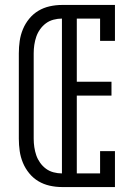

<svg xmlns="http://www.w3.org/2000/svg" viewBox="-20 -755 540 775"><path d="M230 0Q205 0 180.5 -5.5Q156 -11 135 -23.5Q114 -36 98 -55.5Q82 -75 72.5 -98Q63 -121 59.5 -145.5Q56 -170 56 -195V-540Q56 -565 59.5 -589.5Q63 -614 72.5 -637Q82 -660 98 -679.5Q114 -699 135 -711.5Q156 -724 180.5 -729.5Q205 -735 230 -735H444V-590H384V-680H290V-425H430V-369H290V-55H384V-145H444V0ZM230 -55V-680Q213 -680 196 -675.5Q179 -671 165.5 -661Q152 -651 142 -637Q132 -623 126.5 -607Q121 -591 118.5 -574Q116 -557 116 -540V-195Q116 -178 118.5 -161Q121 -144 126.5 -128Q132 -112 142 -98Q152 -84 165.5 -74Q179 -64 196 -59.5Q213 -55 230 -55Z"/></svg>

Font: Iosevka Curly Slab Light
Style: Regular
Weight: 300
Monospace: yes
Designer: Belleve Invis
Foundry: Belleve Invis
Version: Version 22.1.2; ttfautohint (v1.8.4)